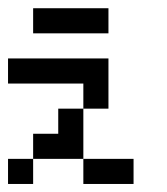

<svg xmlns="http://www.w3.org/2000/svg" viewBox="-20 -458 415 478"><path d="M0 0V-62.5H62.5V0ZM62.5 -62.5V-125H125V-62.5ZM125 -125V-187.5H187.5V-125ZM187.5 -187.5V-250H250V-187.5ZM250 0V-62.5H312.5V0ZM0 -250V-312.5H62.5V-250ZM62.5 -250V-312.5H125V-250ZM125 -250V-312.5H187.5V-250ZM187.5 -250V-312.5H250V-250ZM62.5 -375V-437.5H125V-375ZM125 -375V-437.5H187.5V-375ZM187.5 -375V-437.5H250V-375ZM125 -62.5V-125H187.5V-62.5ZM187.5 0V-62.5H250V0Z"/></svg>

Font: AprilSans
Style: Regular
Weight: 400
Designer: typesprite
Version: Version 1.001;PS 001.001;hotconv 1.0.88;makeotf.lib2.5.64775